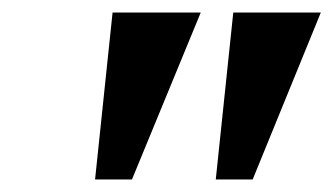

<svg xmlns="http://www.w3.org/2000/svg" viewBox="-20 -734 533 307"><path d="M132 -447H191L301 -714H160ZM325 -447H384L493 -714H353Z"/></svg>

Font: Noto Serif Tamil Condensed
Style: Bold Italic
Weight: 700
Width: 3
Italic angle: -12°
Designer: Indian Type Foundry, Tom Grace, and the Monotype Design Team
Foundry: Monotype Imaging Inc.
Version: Version 2.003